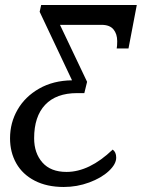

<svg xmlns="http://www.w3.org/2000/svg" viewBox="-20 -734 565 765"><path d="M20 -183Q20 -245 50 -297Q80 -349 136 -381Q192 -413 267 -414L138 -687L144 -714H525L492 -541H445Q447 -551 447 -570Q447 -599 432 -617Q417 -635 385 -635H219L327 -408L316 -363H287Q204 -363 160 -316.5Q116 -270 116 -183Q116 -124 149 -86.5Q182 -49 245 -49Q336 -49 429 -138Q443 -128 443 -106Q443 -80 413.5 -52.5Q384 -25 335.5 -7Q287 11 234 11Q167 11 118.5 -14Q70 -39 45 -83Q20 -127 20 -183Z"/></svg>

Font: Noto Serif Narrow
Style: Italic
Weight: 400
Width: 4
Italic angle: -12°
Designer: Monotype Design Team
Foundry: Monotype Imaging Inc.
Version: Version 1.001